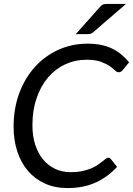

<svg xmlns="http://www.w3.org/2000/svg" viewBox="-20 -946 675 974"><path d="M49 0ZM338.5 -72.5Q371.5 -72.5 397 -78Q422.5 -83.5 442 -91.5Q461.5 -99.5 475.2 -109.2Q489 -119 499.2 -127Q509.5 -135 516.5 -140.5Q523.5 -146 529 -146Q533.5 -146 536.5 -144.2Q539.5 -142.5 541.5 -140L574 -99.5Q527 -48.5 465.8 -20.2Q404.5 8 323 8Q258.5 8 207.8 -15Q157 -38 121.8 -79.2Q86.5 -120.5 67.8 -177.5Q49 -234.5 49 -303Q49 -396.5 78 -474Q107 -551.5 157.8 -607.2Q208.5 -663 277 -693.8Q345.5 -724.5 424.5 -724.5Q462.5 -724.5 493.5 -718Q524.5 -711.5 550 -699Q575.5 -686.5 596.2 -669Q617 -651.5 635 -630L603 -591Q599 -586 594 -582.8Q589 -579.5 581.5 -579.5Q572.5 -579.5 562.5 -589.5Q552.5 -599.5 535.2 -611.2Q518 -623 490.8 -633Q463.5 -643 420 -643Q361.5 -643 311.2 -619.8Q261 -596.5 224 -553.2Q187 -510 165.8 -448.5Q144.5 -387 144.5 -310.5Q144.5 -255 159 -211Q173.5 -167 199.2 -136.2Q225 -105.5 260.5 -89Q296 -72.5 338.5 -72.5ZM619 -926 453.5 -783Q445 -776 438.8 -774.5Q432.5 -773 422.5 -773H364.5L486.5 -910Q495.5 -921 503.5 -923.5Q511.5 -926 526.5 -926Z"/></svg>

Font: Lato
Style: Italic
Weight: 400
Italic angle: -7°
Designer: Lukasz Dziedzic
Foundry: tyPoland Lukasz Dziedzic
Version: Version 2.007; 2014-02-27